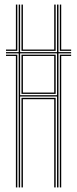

<svg xmlns="http://www.w3.org/2000/svg" viewBox="-20 -820 338 840"><path d="M61.8 0V-586.5H6.2V-592H61.8V-800H68V-592H229.5V-800H235.8V-592H291.2V-586.5H235.8V0H229.5V-397.8H68V0ZM49.5 0V-575.2H6.2V-580.8H55.8V0ZM74 0V-392H223.5V0H217.2V-386H80.2V0ZM241.8 0V-580.8H291.2V-575.2H247.8V0ZM68 -403.5H229.5V-586.5H68ZM74 -409.2V-580.8H223.5V-409.2ZM80.2 -415H217.2V-575.2H80.2ZM6.2 -597.5V-603.2H49.5V-800H55.8V-597.5ZM74 -597.5V-800H80.2V-603.2H217.2V-800H223.5V-597.5ZM241.8 -597.5V-800H247.8V-603.2H291.2V-597.5Z"/></svg>

Font: Big Shoulders Inline Display Thin ExtraLight
Style: Regular
Weight: 250
Version: Version 2.002